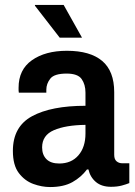

<svg xmlns="http://www.w3.org/2000/svg" viewBox="-20 -743 546 775"><path d="M311 -591H221L121 -720V-723H237ZM182 12Q149 12 114.5 -0.5Q80 -13 56 -44.5Q32 -76 32 -134Q32 -232 109.5 -274Q187 -316 325 -316V-369Q325 -402 309.5 -424Q294 -446 249 -446Q199 -446 183 -425.5Q167 -405 167 -381V-369H56Q55 -373 55 -378Q55 -383 55 -389Q55 -462 109 -500Q163 -538 250 -538Q344 -538 392.5 -497Q441 -456 441 -371V-118Q441 -100 450.5 -92Q460 -84 473 -84H502V-4Q490 1 471.5 6Q453 11 428 11Q390 11 367 -8.5Q344 -28 337 -59H331Q308 -28 272.5 -8Q237 12 182 12ZM219 -83Q268 -83 296.5 -116Q325 -149 325 -204V-239Q245 -238 197.5 -217.5Q150 -197 150 -148Q150 -118 167.5 -100.5Q185 -83 219 -83Z"/></svg>

Font: Archivo SemiCondensed SemiBold
Style: Regular
Weight: 600
Width: 4
Designer: Hector Gatti
Foundry: Omnibus-Type
Version: Version 2.001; ttfautohint (v1.8.3)